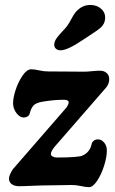

<svg xmlns="http://www.w3.org/2000/svg" viewBox="-20 -752 466 781"><path d="M315.9 -588.9Q254.4 -547.4 226.6 -547.4Q213.9 -547.4 206.8 -554.4Q199.7 -561.5 200.7 -572.3Q200.7 -575.2 201.4 -578.1Q202.1 -581.1 203.6 -584.5Q205.1 -587.9 206.3 -590.3Q207.5 -592.8 210.4 -596.7Q213.4 -600.6 215.1 -602.8Q216.8 -605 220.9 -609.9Q225.1 -614.7 227.1 -616.9Q229 -619.1 234.4 -625Q239.7 -630.9 242.2 -633.3Q255.9 -647.9 268.1 -670.9Q280.3 -693.8 286.1 -700.7Q312 -731.9 347.2 -731.9Q374 -731.9 391.6 -716.1Q409.2 -700.2 407.7 -676.3Q406.2 -655.3 390.1 -640.1Q382.3 -633.3 371.8 -626Q361.3 -618.7 343.8 -607.2Q326.2 -595.7 315.9 -588.9ZM147 2.4Q137.2 2.4 107.4 3.9Q77.6 5.4 57.1 5.4Q39.1 5.4 27.8 -2.9Q16.6 -11.2 16.6 -24.9Q16.6 -39.6 32.2 -63.5L251.5 -315.9Q259.3 -328.1 259.3 -335.9Q259.3 -346.2 239.3 -346.2Q200.2 -346.2 153.3 -338.4Q126.5 -334 116.2 -322.8Q106 -311.5 101.1 -291Q99.1 -282.7 92 -278.3Q85 -273.9 76.7 -273.9Q61 -273.9 47.1 -291.7Q33.2 -309.6 33.2 -332.5Q33.2 -354 43.5 -386Q53.7 -418 71.5 -444.1Q89.4 -470.2 106.9 -470.2Q119.6 -470.2 139.2 -465.8Q158.7 -461.4 175.3 -461.4Q199.2 -461.4 255.4 -460.9Q311.5 -460.4 320.3 -460.4Q334.5 -460.4 353.8 -462.4Q373 -464.4 386.2 -464.4Q403.8 -464.4 414.1 -454.8Q424.3 -445.3 424.3 -430.2Q424.3 -412.6 413.1 -397.5L200.7 -153.3Q187 -135.7 187 -125.5Q187 -119.6 194.1 -115.5Q201.2 -111.3 210.4 -111.3Q297.9 -111.3 315.4 -119.1Q345.2 -132.3 352.5 -165Q354 -173.8 361.3 -179.4Q368.7 -185.1 378.9 -185.1Q392.6 -185.1 403.6 -172.1Q414.6 -159.2 414.6 -140.1Q414.6 -113.3 403.6 -78.1Q392.6 -43 375.2 -16.8Q357.9 9.3 342.3 9.3Q329.6 9.3 309.6 4.9Q289.6 0.5 272.9 0.5Q254.4 0.5 211.7 1.5Q168.9 2.4 147 2.4Z"/></svg>

Font: Cooper*
Style: Bold Italic
Weight: 700
Italic angle: -7°
Designer: Owen Earl
Foundry: indestructible type*
Version: Version 0.001